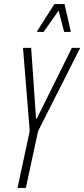

<svg xmlns="http://www.w3.org/2000/svg" viewBox="-20 -923 414 943"><path d="M66 0 126 -279 93 -688H133L157 -341H161L333 -688H374L167 -279L107 0ZM162 -766 163 -771 247 -903H297L327 -771L326 -766H295L268 -871L194 -766Z"/></svg>

Font: Saira UltraCondensed ExtraLight
Style: Italic
Weight: 250
Width: 1
Italic angle: -12°
Designer: Hector Gatti with collaboration of the Omnibus-Type team
Foundry: Omnibus-Type
Version: Version 1.101